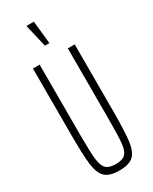

<svg xmlns="http://www.w3.org/2000/svg" viewBox="-231 -954 811 1015"><g transform="rotate(-30 174.5 -446.0)"><path d="M47 -288V-688H88V-256Q88 -155 93 -111Q98 -67 116 -49Q134 -31 175 -31Q216 -31 233.5 -49Q251 -67 255.5 -110.5Q260 -154 260 -256V-688H302V-288Q302 -159 294.5 -100.5Q287 -42 260.5 -17Q234 8 175 8Q115 8 88.5 -17Q62 -42 54.5 -100.5Q47 -159 47 -288ZM162 -761 131 -895V-900H175L189 -766V-761Z"/></g></svg>

Font: Saira Ultra Condensed ExLight
Style: Regular
Weight: 200
Width: 1
Designer: Hector Gatti with collaboration of the Omnibus-Type team
Foundry: Omnibus-Type
Version: Version 1.001; ttfautohint (v1.8)